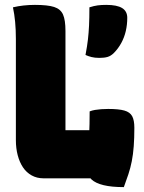

<svg xmlns="http://www.w3.org/2000/svg" viewBox="-20 -730 590 786"><path d="M158 0Q131 0 109.5 -12Q88 -24 74 -45Q60 -66 52.5 -94.5Q45 -123 45 -156Q45 -208 45 -260Q45 -312 45 -363.5Q45 -415 45 -467Q45 -519 45 -570Q45 -608 42 -640Q39 -672 33 -700Q54 -705 76.5 -707.5Q99 -710 123 -710Q175 -710 201.5 -701.5Q228 -693 238 -670.5Q248 -648 248 -603Q248 -554 248 -504Q248 -454 248 -402.5Q248 -351 248 -299.5Q248 -248 248 -197H419Q444 -197 460 -178.5Q476 -160 484.5 -130.5Q493 -101 494.5 -66.5Q496 -32 491 0ZM347 -274Q357 -278 369 -280Q381 -282 394.5 -283Q408 -284 423 -284Q466 -284 489 -277.5Q512 -271 521 -254.5Q530 -238 530 -207Q530 -165 527.5 -131.5Q525 -98 519.5 -70Q514 -42 505.5 -16.5Q497 9 487 36Q437 36 404 28Q371 20 354.5 4.5Q338 -11 338 -33Q338 -64 340.5 -98.5Q343 -133 345 -176.5Q347 -220 347 -274ZM415 -710Q459 -710 480 -697Q501 -684 501 -657Q501 -629 495 -603Q489 -577 476.5 -554Q464 -531 446 -513Q434 -501 420.5 -497Q407 -493 387 -493Q368 -493 354.5 -496.5Q341 -500 330 -505Q337 -542 340 -568.5Q343 -595 344.5 -625Q346 -655 346 -700Q365 -706 380 -708Q395 -710 415 -710Z"/></svg>

Font: Recursive Casual Black
Style: Regular
Weight: 900
Version: Version 1.047